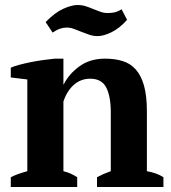

<svg xmlns="http://www.w3.org/2000/svg" viewBox="-20 -746 684 766"><path d="M632 0H367V-39Q380 -46 392.5 -51.5Q405 -57 422 -63V-298Q422 -361 404 -396.5Q386 -432 340 -432Q302 -432 274.5 -407.5Q247 -383 233 -341V-63Q249 -59 261.5 -53.5Q274 -48 288 -39V0H23V-39Q48 -52 89 -63V-429L23 -437V-476Q36 -482 57 -487.5Q78 -493 102.5 -498Q127 -503 152.5 -506.5Q178 -510 199 -512H233V-409H234Q255 -451 297 -481.5Q339 -512 399 -512Q438 -512 469 -502.5Q500 -493 521.5 -469Q543 -445 554.5 -404.5Q566 -364 566 -302V-63Q606 -56 632 -39ZM487 -667Q457 -633 425 -617.5Q393 -602 370 -602Q352 -602 336 -607.5Q320 -613 305 -619Q290 -625 275.5 -630.5Q261 -636 246 -636Q233 -636 219.5 -631.5Q206 -627 190 -616L162 -658Q199 -696 232.5 -711Q266 -726 289 -726Q307 -726 322.5 -721Q338 -716 352 -710Q366 -704 380.5 -699Q395 -694 410 -694Q423 -694 436 -696.5Q449 -699 465 -709Z"/></svg>

Font: PTSerif
Style: Bold
Weight: 700
Designer: A.Korolkova, O.Umpeleva, V.Yefimov
Foundry: ParaType Ltd
Version: Version 1.000W OFL; ttfautohint (v1.2) -l 8 -r 50 -G 200 -x 